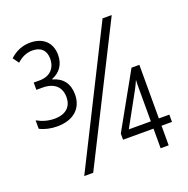

<svg xmlns="http://www.w3.org/2000/svg" viewBox="-129 -845 944 966"><g transform="rotate(-20 343.0 -362.0)"><path d="M119 -281C203 -281 257 -325 257 -402C257 -461 228 -497 175 -512V-514C217 -530 245 -565 245 -618C245 -685 201 -724 133 -724C90 -724 55 -708 24 -680L47 -648C72 -670 98 -683 130 -683C176 -683 201 -658 201 -614C201 -563 169 -529 114 -529H82V-490H115C179 -490 212 -457 212 -404C212 -355 182 -322 119 -322C85 -322 55 -331 26 -347V-302C53 -288 85 -281 119 -281ZM160 0H208L567 -714H518ZM569 0H612V-105H668V-144H612V-431H570L406 -138V-105H569ZM451 -144 549 -322C559 -341 565 -354 570 -366C569 -350 569 -333 569 -302V-144Z"/></g></svg>

Font: Noto Sans UI Condensed Light
Style: Regular
Weight: 300
Width: 3
Designer: Monotype Design Team
Foundry: Monotype Imaging Inc.
Version: Version 1.901